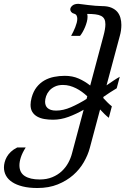

<svg xmlns="http://www.w3.org/2000/svg" viewBox="-97 -758 685 987"><path d="M450.7 -319.3Q469.2 -332 486.3 -343.5Q503.4 -355 518.6 -363.3L502.9 -304.2Q487.3 -294.9 470.2 -283.9Q453.1 -272.9 435.1 -260.3L433.6 -254.4Q444.8 -242.2 455.8 -231.2Q466.8 -220.2 478 -211.4L462.4 -152.3Q451.7 -160.6 440.4 -171.6Q429.2 -182.6 417.5 -195.3L364.7 2.4Q355 39.1 333.7 75.9Q312.5 112.8 279.1 142.1Q245.6 171.4 200 189.9Q154.3 208.5 95.2 208.5Q51.8 208.5 19.5 200.4Q-12.7 192.4 -34.2 178.2Q-55.7 164.1 -66.2 144.8Q-76.7 125.5 -76.7 102.5Q-76.7 90.3 -73.2 76.4Q-69.8 62.5 -62 48.6Q-54.2 34.7 -41 22.2Q-27.8 9.8 -8.3 0H35.2Q17.6 27.8 10.3 50.5Q2.9 73.2 2.9 91.8Q2.9 129.4 30.5 147Q58.1 164.6 106.9 164.6Q143.6 164.6 171.9 152.8Q200.2 141.1 220.5 122.1Q240.7 103 253.7 79.3Q266.6 55.7 272.9 31.2L333 -193.8Q294.9 -171.9 255.1 -157.2Q215.3 -142.6 175.8 -142.6Q151.9 -142.6 130.9 -146.2Q109.9 -149.9 94 -158.9Q78.1 -168 69.1 -182.6Q60.1 -197.3 60.1 -219.2Q60.1 -234.9 65.4 -255.4Q74.2 -288.1 91.3 -309.8Q108.4 -331.5 131.1 -344.5Q153.8 -357.4 180.9 -362.8Q208 -368.2 236.3 -368.2Q275.9 -368.2 307.9 -354Q339.8 -339.8 366.7 -318.4L434.1 -570.8Q439.5 -590.3 442.1 -605.7Q444.8 -621.1 444.8 -632.8Q444.8 -649.4 439.5 -659.9Q434.1 -670.4 422.6 -676.3Q411.1 -682.1 393.3 -684.3Q375.5 -686.5 351.1 -686.5Q353 -680.7 353 -671.4Q353 -659.7 349.4 -645.8Q345.7 -631.8 340.1 -618.4Q334.5 -605 327.6 -593Q320.8 -581.1 314.5 -573.7H268.6Q273.9 -583 279.5 -594.5Q285.2 -606 289.8 -617.7Q294.4 -629.4 297.4 -640.9Q300.3 -652.3 300.3 -661.6Q300.3 -671.4 296.6 -678.2Q293 -685.1 284.2 -687.5Q274.4 -689.9 269.3 -696.3Q264.2 -702.6 264.2 -709.5Q264.2 -719.7 274.9 -729Q285.6 -738.3 306.2 -738.3Q309.1 -738.3 323 -736.3Q336.9 -734.4 355.5 -732.2Q374 -730 393.8 -728.3Q413.6 -726.6 428.2 -726.6Q456.5 -726.6 475.6 -718.5Q494.6 -710.4 505.9 -697.3Q517.1 -684.1 522 -666.5Q526.9 -648.9 526.9 -629.9Q526.9 -615.7 524.9 -601.6Q522.9 -587.4 519 -573.7ZM191.4 -189.5Q228 -189.5 267.8 -206.8Q307.6 -224.1 348.1 -249.5L351.6 -263.2Q338.4 -275.4 324 -285.9Q309.6 -296.4 293.9 -304.2Q278.3 -312 261.5 -316.7Q244.6 -321.3 226.6 -321.3Q202.1 -321.3 184.6 -312.7Q167 -304.2 156 -291.3Q145 -278.3 139.9 -263.2Q134.8 -248 134.8 -234.9Q134.8 -225.6 137.7 -217.3Q140.6 -209 147.2 -202.9Q153.8 -196.8 164.6 -193.1Q175.3 -189.5 191.4 -189.5Z"/></svg>

Font: Arian Grqi
Style: Italic
Weight: 400
Italic angle: -15°
Designer: Ruben Hakobyan (Tarumian)
Foundry: Ruben Hakobyan (Tarumian)
Version: Version 1.002